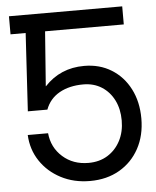

<svg xmlns="http://www.w3.org/2000/svg" viewBox="-53 -773 670 827"><g transform="rotate(-5 282.5 -359.5)"><path d="M303.2 9.8Q233.4 9.8 177.7 -19.3Q122.1 -48.3 88.9 -98.1Q55.7 -147.9 52.7 -210.9H140.6Q146.5 -148.9 191.7 -108.6Q236.8 -68.4 303.2 -68.4Q350.6 -68.4 386 -90.3Q421.4 -112.3 441.4 -150.6Q461.4 -189 461.4 -238.3Q461.4 -287.6 442.4 -325.7Q423.3 -363.8 389.2 -385.5Q355 -407.2 309.6 -407.2Q249.5 -407.2 206.5 -383.1Q163.6 -358.9 146.5 -312.5H62L82 -649.4H16.6V-727.5H506.3V-649.4H166L148.4 -413.6H149.4Q217.3 -486.3 320.3 -486.3Q387.2 -486.3 438.2 -454.6Q489.3 -422.9 517.8 -367.2Q546.4 -311.5 546.4 -239.3Q546.4 -166 515.9 -109.9Q485.4 -53.7 430.7 -22Q376 9.8 303.2 9.8Z"/></g></svg>

Font: Inter Display
Style: Regular
Weight: 400
Designer: Rasmus Andersson
Foundry: rsms
Version: Version 4.000;git-37864ae